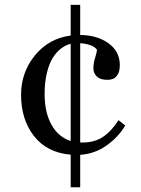

<svg xmlns="http://www.w3.org/2000/svg" viewBox="-20 -643 595 809"><path d="M507.8 -114.3Q479 -65.4 429 -30Q378.9 5.4 317.9 9.3V146H277.8V8.8Q177.7 0 123.3 -69.6Q68.8 -139.2 68.8 -243.7Q68.8 -337.9 127 -409.4Q185.1 -481 277.8 -493.2V-622.6H317.9V-495.6Q389.2 -495.1 437 -460.7Q484.9 -426.3 484.9 -368.7Q484.9 -338.9 471.9 -322.8Q459 -306.6 433.1 -306.6Q401.4 -306.6 387.5 -321.3Q373.5 -335.9 373.5 -354Q373.5 -376 380.6 -398.9Q387.7 -421.9 388.7 -433.1Q380.4 -445.8 360.8 -452.6Q341.3 -459.5 317.9 -460.9V-43Q320.3 -43 322.3 -42.7Q324.2 -42.5 327.6 -42.5Q378.4 -42.5 413.8 -66.2Q449.2 -89.8 479.5 -136.7ZM277.8 -48.8V-458.5Q256.3 -453.1 236.8 -438.2Q217.3 -423.3 202.1 -398.9Q187 -374.5 177.5 -335.7Q168 -296.9 168 -247.6Q168 -169.4 196.8 -117.7Q225.6 -65.9 277.8 -48.8Z"/></svg>

Font: UniBurma_GGSerif
Style: Book
Weight: 400
Designer: Victor San Kho Lin (for Burmese only and related typography optimization with it)
Foundry: http://www.unimm.org
Version: 2.0